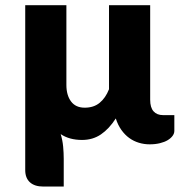

<svg xmlns="http://www.w3.org/2000/svg" viewBox="-20 -538 710 723"><path d="M636.5 -104.5V-45Q636.5 -35.5 630 -26.5Q623.5 -17.5 611.5 -10.2Q599.5 -3 582.2 1.2Q565 5.5 543.5 5.5Q522.5 5.5 502.8 -0.5Q483 -6.5 466.5 -18.5Q450 -30.5 437 -48.8Q424 -67 416 -92Q391 -53 360.2 -32Q329.5 -11 289 -11Q241 -11 208.5 -33Q215.5 -10.5 217.8 14Q220 38.5 220 60V164.5H143Q110.5 164.5 92.8 148.5Q75 132.5 75 102.5V-518.5H230V-218Q230 -179.5 247.5 -156Q265 -132.5 299 -132.5Q333 -132.5 355.2 -150.8Q377.5 -169 390.5 -202V-518.5H545.5V-162.5Q545.5 -133 558.2 -118.8Q571 -104.5 594 -104.5Z"/></svg>

Font: Lato ExtraBold
Style: Regular
Weight: 800
Designer: Lukasz Dziedzic with Adam Twardoch and Botio Nikoltchev
Foundry: tyPoland Lukasz Dziedzic
Version: Version 2.015; 2015-08-06; http://www.latofonts.com/